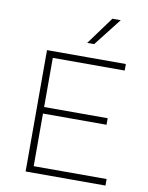

<svg xmlns="http://www.w3.org/2000/svg" viewBox="-88 -863 716 927"><g transform="rotate(10 269.5 -399.5)"><path d="M102.5 0V-595H489V-563H136.5V-32H494V0ZM124 -290V-322H448V-290ZM287.5 -663 387 -799H428L321.5 -663Z"/></g></svg>

Font: Encode Sans SC SemiExpanded Thin
Style: Regular
Weight: 250
Width: 6
Designer: Multiple Designers
Foundry: Impallari Type
Version: Version 3.002